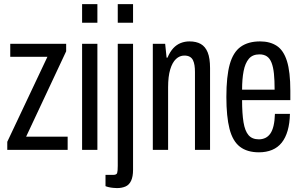

<svg xmlns="http://www.w3.org/2000/svg" viewBox="-20 -744 1496 953"><path d="M16.1 0V-40.2L215.4 -462.1H30.9V-526.5H308.4V-489.4L109.6 -65.5H315.8V0Z M387.5 -631.3V-723.5H463.4V-631.3ZM387.5 0V-526.5H463.4V0Z M564.5 -631.3V-723.5H640.4V-631.3ZM560.9 189.6Q553.9 189.6 542.1 188.5Q530.4 187.5 519.6 184.9Q508.9 182.4 503.7 179.9V124.1H540.9Q558.4 124.1 561.5 114.8Q564.5 105.5 564.5 78.8V-526.5H640.4V98.6Q640.4 132.8 630.7 153.3Q621.1 173.9 602.8 181.7Q584.4 189.6 560.9 189.6Z M738.5 0V-526.5H799.8L806.9 -457.8H811.3Q823.8 -487.2 840.2 -504.9Q856.7 -522.5 877.2 -530.5Q897.7 -538.5 920.3 -538.5Q954.1 -538.5 976.6 -525.7Q999.2 -512.8 1010.9 -484Q1022.6 -455.2 1022.6 -405.8V0H947.7V-386.9Q947.7 -405.2 945.4 -419.7Q943.2 -434.2 937.8 -445.3Q932.4 -456.4 921.8 -462.3Q911.2 -468.2 894.9 -468.2Q871.7 -468.2 853.6 -451.2Q835.4 -434.1 824.9 -399.4Q814.4 -364.6 814.4 -310.8V0Z M1265.4 12Q1206.7 12 1170.8 -15.7Q1134.8 -43.5 1119.2 -104.5Q1103.6 -165.5 1103.6 -263Q1103.6 -364.5 1120.4 -424.8Q1137.3 -485.1 1174.7 -511.8Q1212.2 -538.5 1270.9 -538.5Q1320 -538.5 1353.7 -516.5Q1387.5 -494.4 1404.3 -440.9Q1421.1 -387.5 1421.1 -293.6V-247H1181.6Q1181.6 -180.2 1188.7 -137Q1195.8 -93.8 1213.7 -73.1Q1231.6 -52.4 1265 -52.4Q1282.3 -52.4 1296.9 -59.3Q1311.4 -66.2 1321.7 -80.8Q1332 -95.4 1337.8 -119.8Q1343.6 -144.3 1344.6 -178.9H1419.1Q1418.1 -131.7 1407.8 -95.9Q1397.5 -60 1378.4 -36Q1359.3 -12 1330.6 0Q1301.8 12 1265.4 12ZM1181.6 -298.9H1343.1Q1343.1 -345.5 1339.7 -378.3Q1336.3 -411.1 1327.9 -432.6Q1319.6 -454 1304.8 -464.1Q1290.1 -474.1 1267.9 -474.1Q1233.6 -474.1 1215.2 -452.3Q1196.8 -430.4 1189.2 -391.2Q1181.6 -352 1181.6 -298.9Z"/></svg>

Font: Archivo SemiBold ExtraCondensed
Style: Regular
Weight: 600
Width: 2
Version: Version 2.001